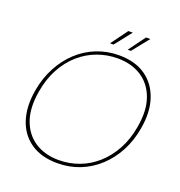

<svg xmlns="http://www.w3.org/2000/svg" viewBox="-153 -994 1063 1134"><g transform="rotate(20 378.5 -426.5)"><path d="M331 12Q231 12 164.5 -33.5Q98 -79 71.5 -160.5Q45 -242 64 -350Q78 -430 113.5 -496.5Q149 -563 200.5 -611Q252 -659 318 -685.5Q384 -712 459 -712Q560 -712 626 -666Q692 -620 719 -538.5Q746 -457 727 -350Q713 -269 678 -203Q643 -137 590.5 -88.5Q538 -40 472.5 -14Q407 12 331 12ZM333 -8Q399 -8 460 -30.5Q521 -53 571 -97.5Q621 -142 656 -206Q691 -270 705 -352Q724 -460 696.5 -536Q669 -612 606.5 -652Q544 -692 457 -692Q391 -692 330 -669.5Q269 -647 219 -603Q169 -559 134.5 -495.5Q100 -432 86 -350Q67 -241 94.5 -164.5Q122 -88 184.5 -48Q247 -8 333 -8ZM494 -760 571 -865H598L514 -760ZM383 -760 460 -865H488L405 -760Z"/></g></svg>

Font: DM Sans Thin
Style: Italic
Weight: 250
Italic angle: -10°
Designer: Colophon Foundry, Jonny Pinhorn
Foundry: Colophon Foundry
Version: Version 4.004;gftools[0.9.30]